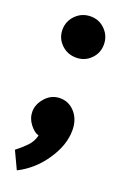

<svg xmlns="http://www.w3.org/2000/svg" viewBox="-125 -515 444 697"><g transform="rotate(20 96.5 -166.5)"><path d="M179 -395Q179 -362 156 -339Q133 -316 100 -316Q66 -316 42.5 -339Q19 -362 19 -395Q19 -428 42.5 -451.5Q66 -475 100 -475Q133 -475 156 -451.5Q179 -428 179 -395ZM178 -63Q178 -6 138 53Q98 112 38 142L6 74Q28 57 45.5 39Q63 21 69 -4Q52 -8 35 -30Q18 -52 18 -78Q18 -107 41 -132.5Q64 -158 97 -158Q131 -158 154.5 -131.5Q178 -105 178 -63Z"/></g></svg>

Font: Palanquin Dark Medium
Style: Regular
Weight: 500
Designer: Pria Ravichandran
Version: Version 1.001